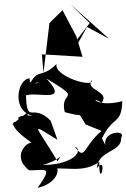

<svg xmlns="http://www.w3.org/2000/svg" viewBox="-20 -871 619 940"><path d="M39 -262 97 -254C32 -304 4 -255 153 -161C141 -207 20 -116 123 -37C202 -37 243 -62 164 49C284 21 273 -77 239 -45C313 -52 390 -25 466 -78C464 69 510 -118 454 -48C462 -139 576 -123 573 -196C602 -238 482 -229 496 -161L479 -193C535 -309 574 -257 579 -376C454 -341 413 -407 478 -368C521 -426 393 -428 430 -479C442 -437 241 -498 257 -558C173 -474 164 -557 107 -419C226 -536 130 -403 124 -488C59 -478 41 -323 140 -305C-8 -313 125 -236 115 -321ZM399 -262 477 -230C386 -154 398 -78 346 -154C391 -135 340 -64 189 -63C280 -88 289 -130 262 -81C148 -271 124 -269 261 -187L228 -280C138 -371 113 -255 107 -404C163 -424 323 -362 207 -487C396 -372 269 -435 297 -322C452 -278 412 -344 361 -325ZM419 -758 345 -661V-629L406 -739L514 -681L324 -851ZM222 -758 193 -515 185 -605 384 -593 354 -692 286 -821Z"/></svg>

Font: Asimov Silicon
Style: Regular
Weight: 400
Designer: Google
Version: Version 2.000980; 2014